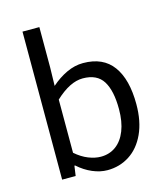

<svg xmlns="http://www.w3.org/2000/svg" viewBox="-109 -796 772 892"><g transform="rotate(-15 277.5 -350.0)"><path d="M163.6 -711.9V-518.1L161.6 -429.7Q196.8 -460.9 236.3 -479.5Q275.9 -498 315.9 -498Q412.1 -498 459.2 -433.3Q506.3 -368.7 506.3 -249.5Q506.3 -167 479 -107.9Q451.7 -48.8 404.3 -18.3Q356.9 12.2 298.3 12.2Q263.2 12.2 226.6 -3.4Q189.9 -19 157.7 -47.9H154.3L147.5 0H82.5V-711.9ZM422.4 -248.5Q422.4 -336.9 393.6 -383.3Q364.7 -429.7 295.9 -429.7Q234.4 -429.7 163.6 -363.3V-107.4Q193.8 -81.1 225.3 -68.6Q256.8 -56.2 284.7 -56.2Q326.2 -56.2 357.2 -78.9Q388.2 -101.6 405.3 -144.8Q422.4 -188 422.4 -248.5Z"/></g></svg>

Font: Varta
Style: Regular
Weight: 400
Designer: Joana Correia, Viktoriya Grabowska, Eben Sorkin
Foundry: Sorkin Type
Version: Version 1.003; ttfautohint (v1.3) -l 8 -r 24 -G 200 -x 12 -H